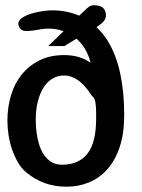

<svg xmlns="http://www.w3.org/2000/svg" viewBox="-20 -705 538 725"><path d="M220 -587Q207 -592 193 -594.5Q179 -597 162 -597Q143 -597 122 -592.5Q101 -588 78 -588Q54 -588 49 -614Q49 -628 64 -638Q79 -648 99.5 -654Q120 -660 141.5 -663Q163 -666 177 -666Q231 -666 279 -646L294 -660Q308 -674 316.5 -680Q325 -686 339 -685Q380 -683 380 -647Q380 -634 371.5 -624.5Q363 -615 351 -607L344 -603Q368 -580 386 -552Q419 -498 434 -427.5Q449 -357 449 -272Q449 -201 432 -150Q415 -99 385 -65.5Q355 -32 315.5 -16Q276 0 231 0Q143 0 78 -55Q60 -70 47 -93Q34 -116 25 -142.5Q16 -169 12 -197Q8 -225 8 -249Q8 -300 21.5 -345Q35 -390 62 -423.5Q89 -457 129 -477Q169 -497 222 -497Q282 -497 322 -468L321 -472Q316 -492 304.5 -514Q293 -536 273 -555L269 -559L223 -531H162ZM343 -281Q343 -299 340.5 -317Q338 -335 327 -343Q300 -385 274 -402.5Q248 -420 223 -420Q197 -420 177 -407.5Q157 -395 143.5 -373Q130 -351 122.5 -320.5Q115 -290 115 -254Q115 -250 115.5 -235.5Q116 -221 118.5 -202Q121 -183 127 -162Q133 -141 144 -123.5Q155 -106 172 -94.5Q189 -83 214 -83Q277 -83 310 -124.5Q343 -166 343 -257Z"/></svg>

Font: Jura
Style: Bold
Weight: 700
Designer: Ed Merritt
Foundry: Ten by Twenty
Version: Version 1.007